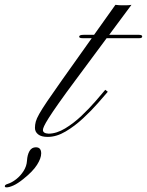

<svg xmlns="http://www.w3.org/2000/svg" viewBox="-181 -578 621 812"><path d="M20.5 1Q-6.3 1 -19.8 -9.8Q-33.2 -20.5 -33.2 -37.1Q-33.2 -50.3 -29.8 -63.2Q-26.4 -76.2 -15.1 -96.2Q-3.9 -116.2 19 -150.1Q42 -184.1 81.1 -239.3L207 -416.5H168.5Q153.8 -416.5 153.8 -422.9Q153.8 -430.7 172.4 -430.7H216.8L307.1 -557.6Q313.5 -556.6 324 -555.9Q334.5 -555.2 354 -555.7Q363.8 -555.7 375 -557.6L280.8 -430.7H406.7Q420.4 -430.7 420.4 -423.8Q420.4 -416.5 408.2 -416.5H270L141.1 -242.7Q95.2 -181.2 67.4 -141.6Q39.6 -102.1 25.1 -79.1Q10.7 -56.2 5.6 -44.9Q0.5 -33.7 0.5 -28.3Q0.5 -13.7 24.9 -12.7Q58.6 -13.2 94.5 -34.9Q130.4 -56.6 163.6 -88.1Q196.8 -119.6 223.1 -150.1Q249.5 -180.7 264.2 -198.2L274.9 -189.9Q260.7 -173.3 233.4 -142.1Q206.1 -110.8 170.7 -77.9Q135.3 -44.9 96.7 -22Q58.1 1 20.5 1ZM-153.3 214.4Q-160.6 214.4 -160.6 209.5Q-160.6 207 -158.4 204.6Q-156.2 202.1 -148.4 199.7Q-130.9 194.3 -112.5 179.9Q-94.2 165.5 -81.3 145.3Q-68.4 125 -66.9 102.1Q-65.4 76.7 -56.2 60.8Q-46.9 44.9 -29.3 44.9Q-6.8 44.9 -6.8 70.8Q-6.8 91.3 -24.4 119.1Q-42 147 -82.5 179.2Q-106 198.2 -124 206.3Q-142.1 214.4 -153.3 214.4Z"/></svg>

Font: Pinyon Script
Style: Regular
Weight: 400
Designer: Nicole Fally, Eben Sorkin
Foundry: Sorkin Type Co.
Version: Version 1.008; ttfautohint (v1.8.4.7-5d5b)